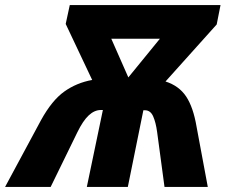

<svg xmlns="http://www.w3.org/2000/svg" viewBox="-73 -734 897 754"><path d="M88 -262Q131 -340 179.5 -374.5Q228 -409 289 -420L185 -640L201 -714H793L778 -638L577 -414Q630 -397 658 -355Q686 -313 699 -236L743 0H573L544 -216Q539 -253 528.5 -277Q518 -301 496 -301H490L429 0H268L331 -302H323Q298 -302 275.5 -281Q253 -260 231 -215L126 0H-53ZM431 -430 555 -582H364Z"/></svg>

Font: Noto Sans ExtraBold
Style: Italic
Weight: 800
Italic angle: -12°
Designer: Monotype Design Team
Foundry: Monotype Imaging Inc.
Version: Version 2.013; ttfautohint (v1.8.4.7-5d5b)